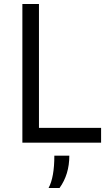

<svg xmlns="http://www.w3.org/2000/svg" viewBox="-20 -714 546 961"><path d="M92 0V-694H175V-74H486V0ZM223 227Q252 174 252 65H327Q327 159 278 227Z"/></svg>

Font: Cantarell
Style: Regular
Weight: 400
Designer: Dave Crossland, Nikolaus Waxweiler, Florian Fecher, Jacques Le Bailly, Eben Sorkin, Alexei Vanyashin, Alexios Zavras, Em
Version: Version 0.303